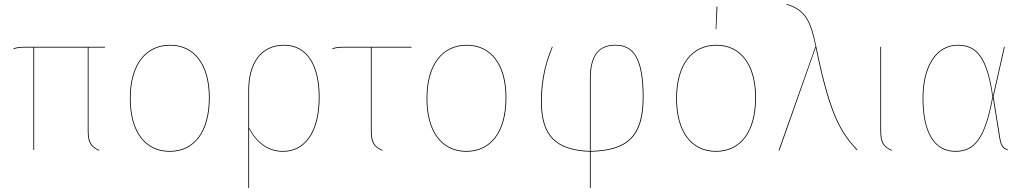

<svg xmlns="http://www.w3.org/2000/svg" viewBox="-20 -752 5143 963"><path d="M506.4 -513.3V-517.2H109.1C77.1 -517.2 62.6 -515.2 46.9 -508.9L48.4 -505.2C64.1 -511.3 77.2 -513.3 109.4 -513.3H147.3V0H151.3V-513.3H420.1V-97.9C420.1 -39.3 431.6 -15.8 477.1 4.1L478.6 0.4C435.4 -17.3 424.1 -41.9 424.1 -97.9V-513.3Z M833 -527.2C711.6 -527.2 631.3 -431 631.3 -258.1C631.3 -91 706.6 9.1 831.1 9.1C954.4 9.1 1031.9 -89 1031.9 -262C1031.9 -429.5 955.5 -527.2 833 -527.2ZM833 -523.4C953.4 -523.4 1027.8 -427.3 1027.8 -262C1027.8 -90.9 952.2 5.2 831.1 5.2C708.9 5.2 635.3 -92.9 635.3 -258.1C635.3 -429.2 713.8 -523.3 833 -523.3Z M1405.1 -527.2C1286.2 -527.2 1225.3 -433.7 1225.3 -298.9V190.6L1229.3 190.2V-105C1267.7 -34.7 1323.4 9.1 1400.4 9.1C1506.1 9.1 1583 -82.8 1583 -264C1583 -427.9 1519.8 -527.2 1405.1 -527.2ZM1400.3 5.2C1324.4 5.2 1268.9 -37.7 1229.3 -111.7V-298.6C1229.3 -432.2 1288.8 -523.3 1405 -523.3C1517.4 -523.3 1578.9 -426.3 1578.9 -264C1578.9 -85 1503.9 5.2 1400.3 5.2Z M2043.9 -513.3V-517.2H1708.4C1676.4 -517.2 1661.9 -515.2 1646.3 -508.9L1647.8 -505.2C1663.5 -511.3 1676.6 -513.3 1708.7 -513.3H1840.1V-97.9C1840.1 -39.3 1851.6 -15.8 1897.1 4.1L1898.6 0.4C1855.4 -17.3 1844.1 -41.9 1844.1 -97.9V-513.3Z M2321 -527.2C2199.6 -527.2 2119.3 -431 2119.3 -258.1C2119.3 -91 2194.6 9.1 2319.1 9.1C2442.4 9.1 2519.9 -89 2519.9 -262C2519.9 -429.5 2443.5 -527.2 2321 -527.2ZM2321 -523.4C2441.4 -523.4 2515.8 -427.3 2515.8 -262C2515.8 -90.9 2440.2 5.2 2319.1 5.2C2196.9 5.2 2123.3 -92.9 2123.3 -258.1C2123.3 -429.2 2201.8 -523.3 2321 -523.3Z M3207.9 -264C3207.9 -463.1 3157 -527.2 3066.6 -527.2C2987.1 -527.2 2938.7 -481.7 2938.7 -356.8V5.2C2772.4 -1.3 2697.4 -68 2697.4 -243.1C2697.4 -363.9 2724.6 -448.6 2752.4 -517.2H2748.4C2720.4 -448 2693.3 -363.6 2693.3 -243.1C2693.3 -67.7 2768.5 2.5 2938.7 9V190.6L2942.7 190.2V9C3131.7 4.6 3207.8 -70.1 3207.8 -264ZM2942.7 5.2V-356.3C2942.7 -477.6 2986.8 -523.5 3066.6 -523.5C3155.1 -523.5 3203.8 -460.6 3203.8 -264C3203.8 -70.4 3126.6 0.9 2942.7 5.2Z M3574 -718.8 3569.4 -605.7H3572.8L3578.4 -718.6ZM3573 -527.2C3451.6 -527.2 3371.3 -431 3371.3 -258.1C3371.3 -91 3446.6 9.1 3571.1 9.1C3694.4 9.1 3771.9 -89 3771.9 -262C3771.9 -429.5 3695.5 -527.2 3573 -527.2ZM3573 -523.3C3693.4 -523.3 3767.8 -427.3 3767.8 -262C3767.8 -90.9 3692.2 5.2 3571.1 5.2C3448.9 5.2 3375.3 -92.9 3375.3 -258.1C3375.3 -429.2 3453.8 -523.3 3573 -523.3Z M3924.9 -732.4 3924.6 -728.9C4024.5 -699.3 4045.2 -635.8 4071.1 -517.2H4069.2L3885.3 1.8L3889.2 3.2L4071.4 -513.2C4143.8 -155.7 4202.2 -82 4277.2 1.4L4281.1 -0.3C4205.2 -83.7 4147.6 -158 4075.1 -514.6C4049.9 -637.8 4026.1 -703.6 3924.9 -732.4Z M4399.3 -517.2H4395.3V-97.9C4395.3 -39.3 4406.8 -15.8 4452.2 4.1L4453.8 0.4C4410.5 -17.3 4399.3 -41.9 4399.3 -97.9Z M4784.1 -527.2C4673.7 -527.2 4607.3 -419.1 4607.3 -259.3C4607.3 -81.8 4668.6 9.1 4772.2 9.1C4871.7 9.1 4922.6 -60.4 4960.1 -262.1L4992.3 -60.1C5000.2 -12.3 5014.1 -5.8 5034.5 2.1L5035.3 -1.6C5015.6 -9.4 5003.2 -17.6 4996.3 -60.9L4963.3 -267.3L5019.7 -517.2H5015.6L4960.3 -271.1C4932.9 -462.6 4881.7 -527.2 4784.1 -527.2ZM4784.2 -523.4C4880.2 -523.4 4929.7 -458.5 4957.5 -267.1C4919.6 -62.7 4869.6 5.2 4772.2 5.2C4671.1 5.2 4611.3 -82.8 4611.3 -259.3C4611.3 -418.9 4677.6 -523.4 4784.2 -523.4Z"/></svg>

Font: Fira Sans Four
Style: Regular
Weight: 100
Designer: Carrois Corporate & Edenspiekermann AG
Foundry: Carrois Corporate GbR & Edenspiekermann AG
Version: Version 4.203;PS 004.203;hotconv 1.0.88;makeotf.lib2.5.64775